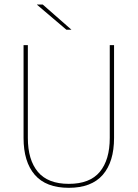

<svg xmlns="http://www.w3.org/2000/svg" viewBox="-20 -844 625 872"><path d="M292.5 9Q189 9 138 -50Q87 -109 87 -217.5V-639H106.5V-217.5Q106.5 -118 152 -63.5Q197.5 -9 292.5 -9Q388 -9 433.2 -63.5Q478.5 -118 478.5 -217.5V-639H498V-217.5Q498 -109 446.8 -50Q395.5 9 292.5 9ZM148 -823.5H174L304 -709.5V-709H281.5L148 -822.5Z"/></svg>

Font: Anek Devanagari Thin
Style: Regular
Weight: 250
Designer: Kailash Malviya (Devanagari) & Yesha Goshar (Latin)
Foundry: Ek Type
Version: Version 1.003